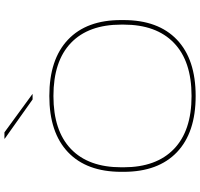

<svg xmlns="http://www.w3.org/2000/svg" viewBox="-38 -854 902 866"><g transform="rotate(-90 413.0 -421.0)"><path d="M413 10.5Q248 10.5 159.5 -74Q71 -158.5 71 -314.5V-325Q71 -481 159.5 -565.2Q248 -649.5 413 -649.5Q578.5 -649.5 667.2 -565.2Q756 -481 755.5 -325V-314.5Q755.5 -158.5 667 -74Q578.5 10.5 413 10.5ZM413 -8Q570 -8 652.5 -87.5Q735 -167 735 -314.5V-325Q735 -473 652.5 -552Q570 -631 413 -631Q256.5 -631 174 -552Q91.5 -473 91.5 -325V-314.5Q91.5 -167 174 -87.5Q256.5 -8 413 -8ZM249 -852 421.5 -726V-725H397.5L220.5 -850.5V-852Z"/></g></svg>

Font: Anek Latin Expanded Thin
Style: Regular
Weight: 250
Width: 7
Designer: Yesha Goshar
Foundry: Ek Type
Version: Version 1.003